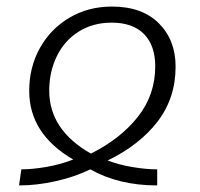

<svg xmlns="http://www.w3.org/2000/svg" viewBox="-20 -554 609 585"><path d="M515 -351Q515 -255 460 -183.5Q405 -112 308 -65Q342 -52 383.5 -45Q425 -38 459 -38V11Q342 11 255 -38Q208 -15 150 -2Q92 11 38 11L45 -38Q79 -38 122 -45.5Q165 -53 203 -68Q69 -146 69 -277Q69 -349 101.5 -407.5Q134 -466 191.5 -500Q249 -534 321 -534Q413 -534 464 -483Q515 -432 515 -351ZM257 -86Q347 -131 400 -198Q453 -265 453 -352Q453 -415 419 -450Q385 -485 320 -485Q263 -485 219.5 -457.5Q176 -430 153 -382.5Q130 -335 130 -278Q130 -158 257 -86Z"/></svg>

Font: FiraGO Light
Style: Italic
Weight: 300
Italic angle: -8°
Designer: bBox Type GmbH
Foundry: bBox Type GmbH
Version: Version 1.001